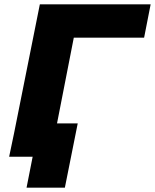

<svg xmlns="http://www.w3.org/2000/svg" viewBox="-20 -720 712 882"><path d="M163 -700H672L642 -547H319L212 0H23ZM102 142 130 0H22L54 -153H337L278 142Z"/></svg>

Font: Argentum Sans
Style: Bold Italic
Weight: 700
Italic angle: -11°
Designer: Julieta Ulanovsky (font), Cristiano Sobral (main changes and remaster)
Foundry: Julieta Ulanovsky (font), Cristiano Sobral (main changes and remaster)
Version: Version 2.007;June 15, 2022;FontCreator 14.0.0.2814 64-bit; 